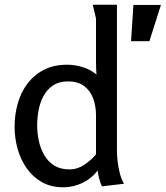

<svg xmlns="http://www.w3.org/2000/svg" viewBox="-20 -783 704 816"><path d="M266 -508Q298 -508 332 -497.5Q366 -487 390 -466Q389 -481 388.5 -494Q388 -507 388 -521V-705L374 -763H477V-143Q477 -122 480 -96Q483 -70 489.5 -45.5Q496 -21 507 -2L413 9Q406 -7 401.5 -24Q397 -41 395 -58Q369 -24 330 -5.5Q291 13 249 13Q197 13 158 -9Q119 -31 93 -68.5Q67 -106 54.5 -151.5Q42 -197 42 -244Q42 -296 55.5 -343.5Q69 -391 97 -428Q125 -465 167 -486.5Q209 -508 266 -508ZM269 -437Q231 -437 205.5 -420Q180 -403 165 -375Q150 -347 144 -314.5Q138 -282 138 -250Q138 -217 145 -184.5Q152 -152 168 -124Q184 -96 210.5 -79.5Q237 -63 276 -63Q309 -63 338 -82.5Q367 -102 388 -127V-294Q388 -332 376 -364.5Q364 -397 338 -417Q312 -437 269 -437ZM547 -762H664L615 -608H537Z"/></svg>

Font: Rosario Medium
Style: Regular
Weight: 500
Version: Version 1.201